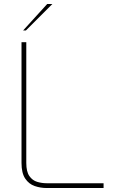

<svg xmlns="http://www.w3.org/2000/svg" viewBox="-20 -944 569 964"><path d="M214 0Q183 0 154 -10Q125 -20 106.5 -47.5Q88 -75 88 -126V-732H112V-126Q112 -82 127.5 -60Q143 -38 166.5 -31Q190 -24 214 -24H500V0ZM96 -791 217 -924H243L110 -791Z"/></svg>

Font: Exo Thin Thin
Style: Regular
Weight: 250
Version: Version 2.000